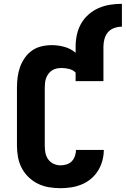

<svg xmlns="http://www.w3.org/2000/svg" viewBox="-20 -980 660 1008"><path d="M298 8Q267 8 237 3Q207 -2 180 -15Q153 -28 130.5 -49.5Q108 -71 94 -98Q80 -125 74.5 -155Q69 -185 69 -215V-520Q69 -547 72.5 -574.5Q76 -602 85 -627.5Q94 -653 110 -676Q126 -699 148 -714.5Q170 -730 197 -736.5Q224 -743 252 -743Q285 -743 318 -734Q351 -725 377 -703V-735Q377 -766 383.5 -797Q390 -828 405.5 -855.5Q421 -883 445 -904Q469 -925 497.5 -937.5Q526 -950 557.5 -955Q589 -960 620 -960V-840Q600 -840 580 -833Q560 -826 547 -811Q534 -796 528.5 -775.5Q523 -755 523 -735V-554H377V-599Q363 -613 343 -618Q323 -623 303 -623Q291 -623 278 -620.5Q265 -618 254 -611Q243 -604 235 -593.5Q227 -583 222.5 -571Q218 -559 216.5 -546Q215 -533 215 -520V-215Q215 -196 218.5 -177.5Q222 -159 233 -143.5Q244 -128 261.5 -120Q279 -112 298 -112Q314 -112 330 -117Q346 -122 357 -133.5Q368 -145 373.5 -161Q379 -177 379 -193H525Q525 -165 517.5 -137Q510 -109 495 -84.5Q480 -60 458 -41.5Q436 -23 409.5 -12Q383 -1 354.5 3.5Q326 8 298 8Z"/></svg>

Font: Iosevka Curly Heavy Extended
Style: Regular
Weight: 900
Width: 7
Monospace: yes
Designer: Belleve Invis
Foundry: Belleve Invis
Version: Version 11.1.0; ttfautohint (v1.8.3)